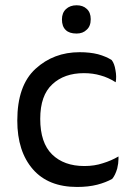

<svg xmlns="http://www.w3.org/2000/svg" viewBox="-20 -704 521 743"><path d="M135.7 -244.1Q135.7 -335 182.6 -377.9Q228.5 -420.9 304.7 -420.9Q339.8 -420.9 369.1 -412.1Q398.4 -404.3 427.7 -385.7Q431.6 -408.2 426.8 -432.6Q422.9 -458 412.1 -471.7Q390.6 -485.4 359.4 -494.1Q328.1 -502 288.1 -502Q187.5 -502 117.2 -437.5Q46.9 -373 46.9 -237.3Q46.9 -118.2 107.4 -48.8Q167 19.5 278.3 19.5Q322.3 19.5 356.4 10.7Q389.6 2 414.1 -11.7Q425.8 -25.4 433.6 -51.8Q438.5 -72.3 438.5 -88.9Q438.5 -94.7 438.5 -98.6Q410.2 -82 377.9 -72.3Q345.7 -61.5 306.6 -61.5Q227.5 -61.5 181.6 -106.4Q135.7 -151.4 135.7 -244.1ZM276.4 -683.6Q251 -683.6 235.4 -668.9Q219.7 -654.3 219.7 -628.9Q219.7 -601.6 234.4 -587.9Q248 -574.2 276.4 -574.2Q300.8 -574.2 315.4 -588.9Q331.1 -602.5 331.1 -629.9Q331.1 -656.2 315.4 -669.9Q300.8 -683.6 276.4 -683.6Z"/></svg>

Font: cl
Style: Regular
Weight: 400
Designer: Mitja Miklavcic
Version: Version 1.0